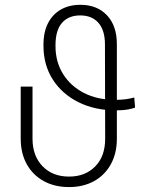

<svg xmlns="http://www.w3.org/2000/svg" viewBox="-20 -757 637 787"><path d="M530.3 -357.4 533.7 -315.9Q524.4 -312.5 512 -309.8Q499.5 -307.1 485.4 -305.9Q471.2 -304.7 455.6 -304.7Q368.2 -304.7 301 -338.4Q233.9 -372.1 196 -431.6Q158.2 -491.2 158.2 -569.3V-573.7Q158.2 -626 177 -662.4Q195.8 -698.7 229.7 -718Q263.7 -737.3 309.6 -737.3Q377.9 -737.3 418.5 -694.3Q459 -651.4 459 -576.2V-188.5Q459 -128.4 434.3 -83.7Q409.7 -39.1 365.5 -14.6Q321.3 9.8 263.2 9.8Q203.6 9.8 158.9 -14.9Q114.3 -39.6 89.6 -84.2Q64.9 -128.9 64.9 -188.5V-401.9H113.3V-188.5Q113.3 -118.2 154.3 -75.7Q195.3 -33.2 263.2 -33.2Q329.1 -33.2 370.1 -74.7Q411.1 -116.2 411.1 -188.5L410.2 -574.7Q410.2 -632.8 383.5 -663.3Q356.9 -693.8 308.6 -693.8Q261.2 -693.8 234.4 -663.6Q207.5 -633.3 207.5 -571.8V-567.9Q207.5 -503.4 238.5 -453.6Q269.5 -403.8 324.7 -375.7Q379.9 -347.7 452.6 -347.7Q464.4 -347.7 475.1 -348.4Q485.8 -349.1 495.6 -350.3Q505.4 -351.6 514.2 -353.5Q522.9 -355.5 530.3 -357.4Z"/></svg>

Font: Inter 17pt ExtraLight
Style: Regular
Weight: 250
Version: Version 4.001;git-66647c0bb